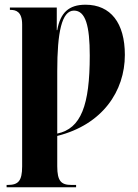

<svg xmlns="http://www.w3.org/2000/svg" viewBox="-20 -568 584 815"><path d="M8 227H303V217H283C240 217 223 201 223 138V9C415 -39 510 -181 510 -335C510 -470 450 -548 343 -548C272 -548 236 -514 223 -440H221V-536H22V-526H25C47 -526 74 -519 74 -464V138C74 201 57 217 13 217H8ZM223 -1V-266C223 -431 242 -523 294 -523C343 -523 361 -459 361 -332C361 -121 324 -22 223 -1Z"/></svg>

Font: Noto Serif Display Condensed Extra
Style: Regular
Weight: 800
Width: 3
Designer: Monotype Design Team
Foundry: Monotype Imaging Inc.
Version: Version 1.900